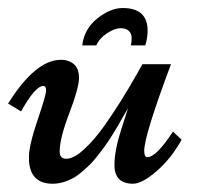

<svg xmlns="http://www.w3.org/2000/svg" viewBox="-32 -441 490 469"><path d="M385.7 -284.2Q320.3 -109.9 320.3 -72.8Q320.3 -57.1 328.1 -57.1Q349.6 -57.1 390.6 -119.6L411.6 -99.6Q385.7 -53.2 350.3 -22.7Q314.9 7.8 293 7.8Q247.6 7.8 247.6 -38.1Q247.6 -73.7 264.2 -125Q280.8 -176.3 280.8 -176.8Q278.3 -172.4 269 -156.5Q259.8 -140.6 255.4 -132.8Q251 -125 241 -109.1Q231 -93.3 224.4 -84.2Q217.8 -75.2 206.8 -61Q195.8 -46.9 187.3 -38.6Q178.7 -30.3 167 -20.3Q155.3 -10.3 144.5 -4.9Q120.1 7.8 96.7 7.8Q38.6 7.8 38.6 -56.2Q38.6 -85.4 59.6 -147.2Q80.6 -209 80.6 -220Q80.6 -231 73.7 -231Q54.2 -231 19.5 -168.9L-12.2 -188Q54.7 -294.9 116.7 -294.9Q137.2 -294.9 149.4 -283.4Q161.6 -272 160.9 -248.3Q160.2 -224.6 137 -163.8Q113.8 -103 113.8 -70.8Q113.8 -53.2 129.9 -53.2Q148.4 -53.2 174.1 -76.9Q199.7 -100.6 223.6 -134.8Q261.7 -188.5 302.7 -260.7L315.9 -284.2ZM203.1 -330.1H168.9Q173.8 -370.6 205.8 -396Q237.8 -421.4 267.6 -421.4Q328.6 -421.4 328.6 -366.2Q328.6 -348.1 322.8 -330.1H287.6Q289.6 -337.9 289.6 -348.4Q289.6 -358.9 282.7 -365.5Q275.9 -372.1 262.2 -372.1Q248.5 -372.1 229.7 -359.9Q210.9 -347.7 203.1 -330.1Z"/></svg>

Font: Niconne
Style: Regular
Weight: 400
Designer: Vernon Adams
Foundry: Vernon Adams
Version: Version 1.002